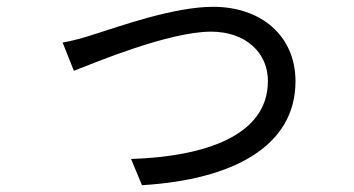

<svg xmlns="http://www.w3.org/2000/svg" viewBox="-20 -526 1040 564"><path d="M164 -401 197 -318C261 -343 477 -433 600 -433C701 -433 767 -372 767 -288C767 -126 579 -66 365 -59L397 18C664 2 848 -96 848 -287C848 -422 746 -506 606 -506C489 -506 327 -447 256 -425C226 -415 193 -406 164 -401Z"/></svg>

Font: Noto Sans Mono CJK SC Regular
Style: Regular
Weight: 400
Designer: Ryoko NISHIZUKA (kana & ideographs); Paul D. Hunt (Latin, Greek & Cyrillic); Wenlong ZHANG (bopomofo); Sandoll Communica
Foundry: Adobe Systems Incorporated
Version: Version 1.005;PS 1.005;hotconv 1.0.96;makeotf.lib2.5.65012